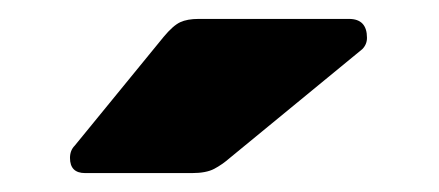

<svg xmlns="http://www.w3.org/2000/svg" viewBox="-20 -778 464 203"><path d="M70 -595Q54 -595 54 -611Q54 -619 59 -624L153 -739Q163 -751 170.5 -754.5Q178 -758 190 -758H349Q368 -758 368 -738Q368 -731 363 -726L223 -611Q215 -604 206.5 -599.5Q198 -595 183 -595Z"/></svg>

Font: Rubik Light ExtraBold
Style: Regular
Weight: 800
Version: Version 2.104